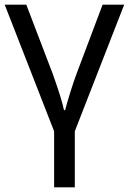

<svg xmlns="http://www.w3.org/2000/svg" viewBox="-20 -556 548 816"><path d="M297.9 240.2H210V2L0 -536.1H91.8L204.1 -242.2Q242.7 -134.3 252 -87.9H256.8Q263.7 -115.7 278.6 -163.3Q293.5 -210.9 305.2 -242.2L416 -536.1H507.8L297.9 2Z"/></svg>

Font: NotoSans
Style: Regular
Weight: 400
Designer: Monotype Design team
Foundry: Monotype Imaging Inc.
Version: Version 1.04; ttfautohint (v1.4.1)